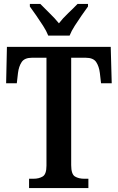

<svg xmlns="http://www.w3.org/2000/svg" viewBox="-20 -951 596 971"><path d="M127 0V-47H149Q177 -47 196 -58.5Q215 -70 215 -113V-659H142Q104 -659 89.5 -637Q75 -615 71 -582L65 -530H11L15 -714H540L545 -530H491L485 -582Q481 -615 466.5 -637Q452 -659 413 -659H340V-116Q340 -70 359 -58.5Q378 -47 406 -47H427V0ZM224 -771Q215 -794 198 -820.5Q181 -847 163 -873Q145 -899 131 -918V-931H184Q204 -910 231 -884Q258 -858 278 -833Q297 -858 324.5 -884Q352 -910 372 -931H425V-918Q411 -899 393 -873Q375 -847 358 -820.5Q341 -794 332 -771Z"/></svg>

Font: Noto Serif Lao Condensed SemiBold
Style: Regular
Weight: 600
Width: 3
Designer: Monotype Design Team
Foundry: Monotype Imaging Inc.
Version: Version 2.003; ttfautohint (v1.8.4.7-5d5b)